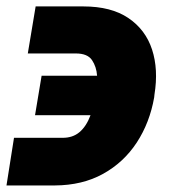

<svg xmlns="http://www.w3.org/2000/svg" viewBox="-29 -563 536 598"><path d="M14.6 -133.8H165Q197.3 -133.3 218.8 -151.6Q240.2 -169.9 252.9 -204.1H80.1L100.6 -327.1H273.4Q271.5 -355 257.6 -375.7Q243.7 -396.5 207 -396.5H57.6L82 -543H230.5Q317.4 -543 370.8 -506.8Q424.3 -470.7 444.6 -408.7Q464.8 -346.7 452.1 -268.6L451.2 -259.8Q437.5 -181.2 397 -119.1Q356.4 -57.1 292 -21.5Q227.5 14.2 141.6 14.6H-8.8Z"/></svg>

Font: Inter Display Black
Style: Italic
Weight: 900
Italic angle: -9.39999°
Designer: Rasmus Andersson
Foundry: rsms
Version: Version 4.000;git-a52131595